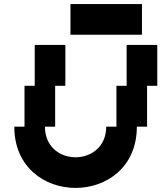

<svg xmlns="http://www.w3.org/2000/svg" viewBox="-20 -920 790 940"><path d="M350 0C500 0 650 -100 650 -300H700V-500H750V-700H600V-500H550V-300H500C500 -200 425 -150 350 -150C275 -150 200 -200 200 -300H250V-500H300V-700H150V-500H100V-300H50C50 -100 200 0 350 0ZM325 -750H675V-900H325Z"/></svg>

Font: LS-VG5000 Bold Shifted
Style: Regular
Weight: 400
Designer: Justin Bihan, 2021
Foundry: Justin Bihan, 2021
Version: Version 1.000;Glyphs 3.1.2 (3151)